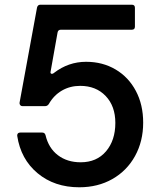

<svg xmlns="http://www.w3.org/2000/svg" viewBox="-20 -783 680 814"><path d="M53 -207V-209Q53 -215 56.5 -218Q60 -221 66 -221H159Q170 -221 173 -210Q186 -155 225.5 -125Q265 -95 322 -95Q390 -95 429.5 -141.5Q469 -188 469 -262Q469 -333 428 -376Q387 -419 320 -419Q277 -419 242.5 -399Q208 -379 187 -342Q181 -333 171 -333H75Q69 -333 65.5 -337.5Q62 -342 63 -348L137 -751Q140 -763 151 -763H539Q552 -763 552 -750V-670Q552 -657 539 -657H238Q226 -657 224 -645L195 -482L194 -477Q194 -470 200 -470Q205 -470 209 -474Q270 -521 345 -521Q415 -521 470 -488.5Q525 -456 556 -397.5Q587 -339 587 -263Q587 -184 552.5 -121.5Q518 -59 456.5 -24Q395 11 316 11Q211 11 139.5 -48.5Q68 -108 53 -207Z"/></svg>

Font: Open Sauce Two Medium
Style: Regular
Weight: 500
Designer: Alfredo Marco Pradil
Foundry: Creative Sauce Fz LLC
Version: Version 1.477